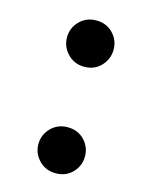

<svg xmlns="http://www.w3.org/2000/svg" viewBox="-85 -554 465 613"><g transform="rotate(15 147.5 -247.5)"><path d="M81 -71Q81 -40 103 -17.5Q125 5 158 5Q192 5 213.5 -17.5Q235 -40 235 -71Q235 -102 213.5 -124.5Q192 -147 158 -147Q125 -147 103 -124.5Q81 -102 81 -71ZM81 -424Q81 -393 103 -370Q125 -347 158 -347Q192 -347 213.5 -370Q235 -393 235 -424Q235 -455 213.5 -477.5Q192 -500 158 -500Q125 -500 103 -477.5Q81 -455 81 -424Z"/></g></svg>

Font: SpinnyJost
Style: Regular
Weight: 600
Version: Version 3.710